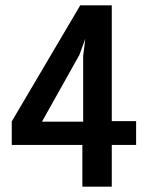

<svg xmlns="http://www.w3.org/2000/svg" viewBox="-20 -714 540 718"><path d="M280 -694H398V-261H489V-172H398V-16H288V-172H24V-260ZM299 -569 277 -509 137 -259H291V-505Z"/></svg>

Font: D2Coding ligature
Style: Bold
Weight: 700
Monospace: yes
Designer: Yong-Rak Park; Jeong-Hwan Yoon; Sang-Min Lee;
Foundry: NHN Corporation
Version: Version 1.3.2; Build 20180524